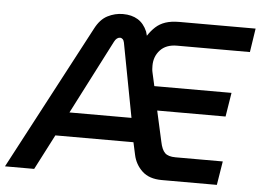

<svg xmlns="http://www.w3.org/2000/svg" viewBox="-90 -779 1147 845"><g transform="rotate(5 484.0 -356.5)"><path d="M-39 0 298 -637Q320 -680 352.5 -696.5Q385 -713 420 -713Q459 -713 486 -696.5Q513 -680 528 -645L533 -627Q548 -650 566 -666.5Q584 -683 609 -691.5Q634 -700 671 -700H1007L991 -595H669Q621 -595 595 -567Q569 -539 569 -498Q569 -491 569.5 -483Q570 -475 572 -467L585 -409H926L909 -303H607L637 -168Q644 -133 658.5 -119Q673 -105 705 -105H914L897 0H654Q598 0 567 -29Q536 -58 527 -100L515 -155H170L90 0ZM223 -261H497L435 -588Q433 -598 428 -603Q423 -608 416 -608Q409 -608 402.5 -603Q396 -598 391 -588Z"/></g></svg>

Font: MuseoModerno Medium
Style: Italic
Weight: 500
Italic angle: -9°
Designer: Pablo Cosgaya, Héctor Gatti, Marcela Romero, and the Authors of The MuseoModerno Project.
Foundry: Omnibus-Type Team
Version: Version 1.003